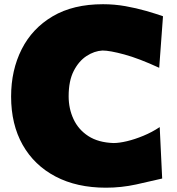

<svg xmlns="http://www.w3.org/2000/svg" viewBox="-20 -873 838 911"><path d="M482.9 17.6Q344.7 17.6 243.7 -35.4Q142.6 -88.4 87.6 -185.5Q32.7 -282.7 32.7 -415Q32.7 -540 82.8 -639.2Q132.8 -738.3 230 -795.7Q327.1 -853 468.8 -853Q522.9 -853 575 -843.8Q627 -834.5 672.9 -821.3Q718.8 -808.1 753.4 -795.9L735.4 -551.3Q639.2 -595.7 570.1 -614.5Q501 -633.3 466.3 -633.3Q427.7 -631.3 390.9 -607.4Q354 -583.5 329.8 -536.4Q305.7 -489.3 305.7 -416Q305.7 -357.4 328.9 -307.6Q352.1 -257.8 399.2 -227.3Q446.3 -196.8 518.6 -194.3Q545.4 -194.3 582.5 -203.1Q619.6 -211.9 660.4 -228.8Q701.2 -245.6 737.8 -270L749.5 -25.9Q696.8 -13.2 626.2 2.2Q555.7 17.6 482.9 17.6Z"/></svg>

Font: Pinar-FD Black
Style: Regular
Weight: 900
Designer: Amin Abedi
Version: Version 3.000